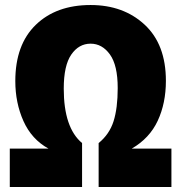

<svg xmlns="http://www.w3.org/2000/svg" viewBox="-20 -745 722 765"><path d="M341 -571Q387 -571 418 -528Q449 -485 449 -394Q449 -314 432.5 -262Q416 -210 373 -175V0H663V-153H505Q576 -194 608.5 -264Q641 -334 641 -423Q641 -568 556.5 -646.5Q472 -725 341 -725Q204 -725 122.5 -646Q41 -567 41 -422Q41 -335 73.5 -262.5Q106 -190 173 -153H19V0H307V-175Q234 -236 234 -392Q234 -484 264 -527.5Q294 -571 341 -571Z"/></svg>

Font: Noto Sans Display SemiCondensed Black
Style: Regular
Weight: 900
Width: 4
Designer: Monotype Design Team
Foundry: Monotype Imaging Inc.
Version: Version 1.900